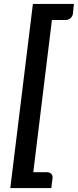

<svg xmlns="http://www.w3.org/2000/svg" viewBox="-20 -794 393 969"><path d="M239 155H32L146 -774H353L348 -725Q346 -711 335.5 -702Q325 -693 310 -693H242L148 75H216Q231 75 239 83.5Q247 92 245 106Z"/></svg>

Font: Aleo
Style: Bold Italic
Weight: 700
Italic angle: -7°
Version: Version 2.001;gftools[0.9.29]